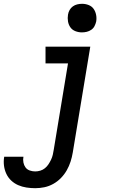

<svg xmlns="http://www.w3.org/2000/svg" viewBox="-80 -765 600 1008"><path d="M105 223Q82 223 59 219.5Q36 216 15.5 207Q-5 198 -21 183Q-37 168 -46.5 148Q-56 128 -59 105Q-62 82 -58 58H43Q40 74 43 88.5Q46 103 54 114Q62 125 76 130Q90 135 105 135Q118 135 131.5 131Q145 127 156 118Q167 109 174.5 97.5Q182 86 188 73.5Q194 61 197 48Q200 35 202 22L277 -432H159V-520H394L302 36Q298 60 290.5 83.5Q283 107 270.5 129Q258 151 240 169.5Q222 188 199.5 200.5Q177 213 153 218Q129 223 105 223ZM350 -595Q332 -595 315.5 -601.5Q299 -608 289.5 -621.5Q280 -635 277 -652.5Q274 -670 277 -688Q279 -701 285.5 -712.5Q292 -724 302.5 -731.5Q313 -739 325.5 -742Q338 -745 351 -745Q369 -745 385.5 -738.5Q402 -732 411.5 -718.5Q421 -705 424.5 -687.5Q428 -670 425 -652Q422 -639 416 -627.5Q410 -616 399 -608.5Q388 -601 375.5 -598Q363 -595 350 -595Z"/></svg>

Font: Iosevka Curly Semibold
Style: Italic
Weight: 600
Italic angle: -9°
Monospace: yes
Designer: Belleve Invis
Foundry: Belleve Invis
Version: Version 22.1.2; ttfautohint (v1.8.4)